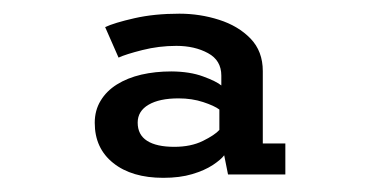

<svg xmlns="http://www.w3.org/2000/svg" viewBox="-20 -780 540 275"><path d="M213.9 -525.3Q168.7 -525.3 142.2 -546.5Q115.7 -567.6 115.7 -604.1Q115.7 -621.9 124.1 -635.7Q132.4 -649.6 147.4 -659Q162.4 -668.4 182.4 -673.1Q202.4 -677.7 225.4 -677.7Q252.1 -677.5 270.9 -670.5Q289.8 -663.6 297 -657.6V-671.7Q297 -693.6 277.9 -703.9Q258.8 -714.3 232.6 -714.3Q207.6 -714.3 183.9 -708.3Q160.1 -702.3 149.8 -697.5L130.6 -741.2Q143.9 -747.4 172.5 -753.9Q201 -760.4 237 -760.4Q266.5 -760.4 293.9 -751.6Q321.2 -742.9 338.8 -724.8Q356.4 -706.6 356.4 -678.2V-574.5H388.7V-530.1H306.6L301.1 -557.6Q296.6 -551.5 284.9 -543.7Q273.1 -535.9 255.3 -530.6Q237.5 -525.3 213.9 -525.3ZM229.6 -569.7Q253.4 -569.7 270.5 -578.1Q287.7 -586.6 294.2 -593.9V-623.1Q287.1 -628.5 271 -633.8Q254.9 -639.1 235.8 -639.1Q208.3 -639.1 192.8 -630Q177.2 -620.9 177.2 -604.4Q177.2 -586.9 190.7 -578.3Q204.2 -569.7 229.6 -569.7Z"/></svg>

Font: Trispace Thin
Style: Regular
Weight: 100
Designer: Tyler Finck
Foundry: Etcetera Type Company
Version: Version 1.210